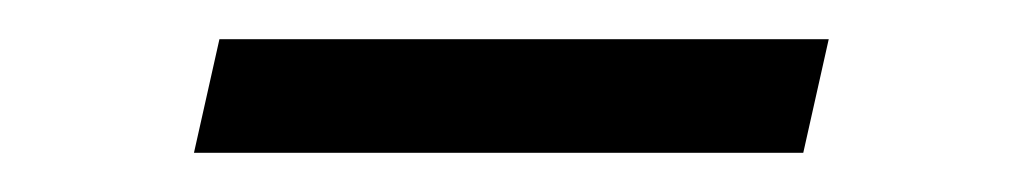

<svg xmlns="http://www.w3.org/2000/svg" viewBox="-20 -314 515 98"><path d="M403 -294 390 -236H79L92 -294Z"/></svg>

Font: Kantumruy Pro Light
Style: Italic
Weight: 300
Italic angle: -13°
Version: Version 1.002